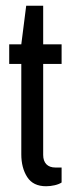

<svg xmlns="http://www.w3.org/2000/svg" viewBox="-20 -638 250 667"><path d="M194 -416H130V-100Q130 -79 141 -67.5Q152 -56 173 -56H194V-4Q185 2 170 5.5Q155 9 140 9Q95 9 74.5 -23Q54 -55 54 -102V-416H12V-484H54L71 -618H130V-484H194Z"/></svg>

Font: Pragati Narrow
Style: Regular
Weight: 400
Designer: Hector Gatti, Marcela Romero, Pablo Cosgaya and Nicolas Silva
Foundry: Omnibus-Type
Version: Version 1.010; ttfautohint (v1.3)